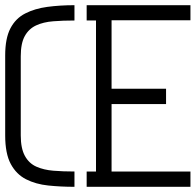

<svg xmlns="http://www.w3.org/2000/svg" viewBox="-36 -720 754 740"><path d="M298 0V-59H334V-641H298V-700H698V-642H394V-378H604V-319H394V-59H698V0ZM251 0Q198 0 150 -5Q102 -10 64.5 -29Q27 -48 5.5 -88Q-16 -128 -16 -198V-506Q-16 -572 4 -610.5Q24 -649 61 -668Q98 -687 146.5 -693.5Q195 -700 251 -700V-641Q207 -641 169 -638Q131 -635 103 -622Q75 -609 59.5 -581Q44 -553 44 -503V-198Q44 -148 60 -119Q76 -90 104.5 -77.5Q133 -65 170 -62Q207 -59 251 -59Z"/></svg>

Font: Stick No Bills ExtraLight Light
Style: Regular
Weight: 300
Version: Version 2.000